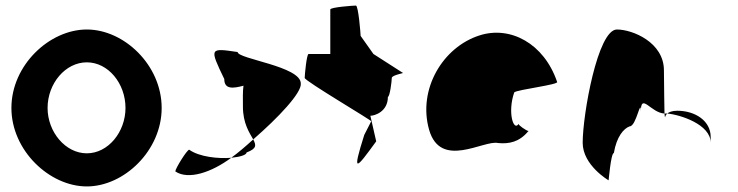

<svg xmlns="http://www.w3.org/2000/svg" viewBox="-20 -662 2651 690"><path d="M21 -274C21 -121 158 8 292 8C426 8 561 -121 561 -274C561 -428 426 -556 292 -556C158 -556 21 -428 21 -274ZM151 -274C151 -362 215 -438 292 -438C369 -438 431 -362 431 -274C431 -188 369 -111 292 -111C215 -111 151 -188 151 -274Z M610 -46C657 -14 741 -43 811 -95C765 -91 696 -98 660 -124C652 -124 610 -56 610 -46ZM786 -378C786 -340 818 -344 855 -354C852 -333 853 -306 853 -279C853 -218 877 -184 890 -161C980 -239 1065 -329 1061 -362C1061 -424 834 -450 834 -475C733 -490 732 -490 786 -378ZM811 -95C842 -98 866 -105 866 -114C903 -128 901 -140 890 -161C864 -137 837 -114 811 -95Z M1075 -382C1075 -371 1322 -226 1314 -226L1289 -177C1244 -34 1259 -54 1332 -154L1311 -246C1327 -246 1374 -261 1374 -314C1381 -314 1388 -371 1388 -382C1388 -392 1435 -400 1428 -400L1322 -468L1276 -533C1276 -540 1268 -642 1259 -642C1250 -642 1167 -636 1167 -628V-468H1089C1082 -468 1075 -392 1075 -382Z M1522 -196C1563 -52 1719 -160 1770 -148C1810 -144 1847 -152 1879 -191C1871 -193 1842 -212 1844 -217C1826 -188 1803 -257 1828 -330C1838 -340 1992 -358 1982 -368C1935 -506 1814 -570 1704 -535C1571 -493 1481 -341 1522 -196ZM1844 -218V-217ZM1880 -192 1879 -191C1881 -191 1881 -191 1880 -190Z M2074 -149C2074 -68 2167 -14 2167 -14C2167 -6 2175 -112 2186 -112C2196 -171 2221 -200 2243 -208C2267 -208 2283 -314 2283 -261C2283 -331 2319 -256 2368 -254C2368 -281 2366 -346 2366 -409C2366 -510 2253 -556 2197 -556C2128 -556 2074 -250 2074 -149ZM2368 -254C2369 -246 2369 -242 2370 -241C2370 -237 2369 -246 2378 -254ZM2378 -254C2424 -250 2534 -215 2534 -149V-170C2534 -228 2478 -264 2414 -264C2395 -264 2384 -259 2378 -254Z"/></svg>

Font: Ampere
Style: Cnd
Weight: 400
Version: Version 1